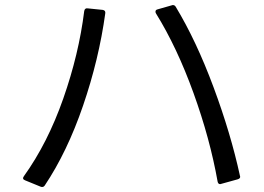

<svg xmlns="http://www.w3.org/2000/svg" viewBox="-20 -735 1040 757"><path d="M848 -9Q840 -9 838 -19Q808 -188 743 -368Q678 -548 595 -682Q593 -685 593 -689Q593 -696 601 -698L657 -714Q659 -715 662 -715Q669 -715 673 -708Q754 -574 822 -391Q890 -208 926 -42L927 -38Q927 -31 917 -28L852 -10ZM74 -40Q168 -171 229.5 -346.5Q291 -522 312 -691Q314 -704 326 -702L385 -696Q397 -694 395 -682Q370 -501 307.5 -318.5Q245 -136 156 -3Q150 5 140 1L79 -24Q66 -29 74 -40Z"/></svg>

Font: LINE Seed JP_TTF Regular
Style: Regular
Weight: 400
Designer: LINE & Fontrix & Fontworks
Version: Version 1.002